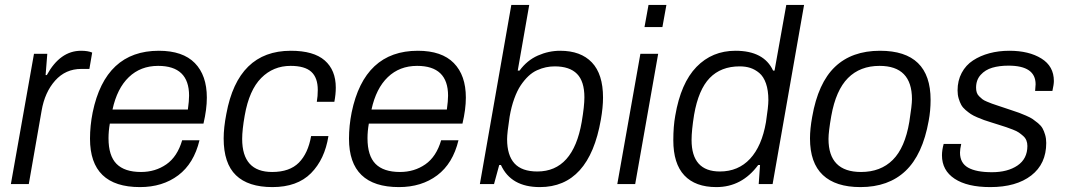

<svg xmlns="http://www.w3.org/2000/svg" viewBox="-20 -743 4306 775"><path d="M23.9 0 117.2 -525.9H170.9L164.1 -439.9H168.9Q222.7 -538.1 307.1 -538.1Q335 -538.1 352.1 -530.8L340.8 -464.8H308.1Q244.6 -464.8 202.6 -417.7Q160.6 -370.6 147.9 -295.9L96.2 0Z M544.9 12.2Q343.3 12.2 343.3 -183.1Q343.3 -235.4 354 -289.1Q405.3 -538.1 621.1 -538.1Q717.8 -538.1 766.4 -488.5Q814.9 -439 814.9 -349.1Q814.9 -301.8 801.3 -244.1H423.3Q418 -213.9 418 -185.1Q418 -114.3 450.4 -81.5Q482.9 -48.8 549.3 -48.8Q606.9 -48.8 651.4 -79.6Q695.8 -110.4 715.3 -176.8H785.2Q762.7 -83 699.5 -35.4Q636.2 12.2 544.9 12.2ZM434.1 -300.8H738.3Q743.2 -335.9 743.2 -356.9Q743.2 -477.1 618.2 -477.1Q547.4 -477.1 500 -431.6Q452.6 -386.2 434.1 -300.8Z M1079.6 12.2Q981.9 12.2 932.4 -35.6Q882.8 -83.5 882.8 -184.1Q882.8 -228 893.6 -283.2Q940.4 -538.1 1153.8 -538.1Q1246.1 -538.1 1290.8 -499Q1335.4 -460 1335.4 -389.2Q1335.4 -362.3 1329.6 -332H1258.8Q1262.7 -355 1262.7 -379.9Q1262.7 -429.2 1236.6 -453.1Q1210.4 -477.1 1152.8 -477.1Q1083 -477.1 1034.4 -428.2Q985.8 -379.4 967.8 -276.9Q957.5 -218.8 957.5 -182.1Q957.5 -48.8 1078.6 -48.8Q1148.9 -48.8 1186.3 -86.4Q1223.6 -124 1235.8 -193.8H1305.7Q1291 -100.1 1235.4 -43.9Q1179.7 12.2 1079.6 12.2Z M1590.3 12.2Q1388.7 12.2 1388.7 -183.1Q1388.7 -235.4 1399.4 -289.1Q1450.7 -538.1 1666.5 -538.1Q1763.2 -538.1 1811.8 -488.5Q1860.4 -439 1860.4 -349.1Q1860.4 -301.8 1846.7 -244.1H1468.8Q1463.4 -213.9 1463.4 -185.1Q1463.4 -114.3 1495.8 -81.5Q1528.3 -48.8 1594.7 -48.8Q1652.3 -48.8 1696.8 -79.6Q1741.2 -110.4 1760.7 -176.8H1830.6Q1808.1 -83 1744.9 -35.4Q1681.6 12.2 1590.3 12.2ZM1479.5 -300.8H1783.7Q1788.6 -335.9 1788.6 -356.9Q1788.6 -477.1 1663.6 -477.1Q1592.8 -477.1 1545.4 -431.6Q1498 -386.2 1479.5 -300.8Z M2159.2 12.2Q2042.5 12.2 2002 -77.1H1995.1L1974.1 0H1917L2043.9 -723.1H2116.2L2069.8 -458H2077.1Q2107.4 -499.5 2151.1 -518.8Q2194.8 -538.1 2241.2 -538.1Q2324.2 -538.1 2369.1 -491Q2414.1 -443.8 2414.1 -349.1Q2414.1 -309.6 2405.3 -259.8Q2357.9 12.2 2159.2 12.2ZM2148.9 -50.8Q2293.5 -50.8 2328.1 -251Q2338.9 -314.5 2338.9 -350.1Q2338.9 -414.6 2309.1 -444.8Q2279.3 -475.1 2219.2 -475.1Q2200.7 -475.1 2183.6 -471.4Q2166.5 -467.8 2147.9 -459.5Q2129.4 -451.2 2113 -435.8Q2096.7 -420.4 2082 -398.7Q2067.4 -377 2055.7 -344.5Q2043.9 -312 2037.1 -272Q2026.9 -206.1 2026.9 -181.2Q2026.9 -116.2 2056.6 -83.5Q2086.4 -50.8 2148.9 -50.8Z M2581.5 -633.8 2597.7 -723.1H2669.9L2653.8 -633.8ZM2471.7 0 2564.9 -525.9H2636.7L2543.9 0Z M2871.6 12.2Q2786.6 12.2 2742.2 -35.2Q2697.8 -82.5 2697.8 -176.8Q2697.8 -233.4 2705.6 -275.9Q2728 -407.7 2791.3 -472.9Q2854.5 -538.1 2948.7 -538.1Q3063.5 -538.1 3100.6 -458H3106.4L3153.8 -723.1H3225.6L3098.6 0H3042.5L3047.9 -77.1H3040.5Q2974.6 12.2 2871.6 12.2ZM2885.7 -50.8Q2960 -50.8 3007.6 -102.1Q3055.2 -153.3 3071.8 -250Q3081.5 -313 3081.5 -338.9Q3081.5 -378.4 3071.8 -406.2Q3062 -434.1 3044.7 -448.5Q3027.3 -462.9 3008.3 -469Q2989.3 -475.1 2965.8 -475.1Q2890.1 -475.1 2844.7 -428.2Q2799.3 -381.3 2781.7 -279.8Q2771.5 -216.3 2771.5 -178.2Q2771.5 -50.8 2885.7 -50.8Z M3453.1 12.2Q3353 12.2 3301.3 -36.6Q3249.5 -85.4 3249.5 -184.1Q3249.5 -222.7 3258.3 -271Q3282.2 -408.2 3350.3 -473.1Q3418.5 -538.1 3532.2 -538.1Q3736.3 -538.1 3736.3 -339.8Q3736.3 -295.9 3728.5 -254.9Q3704.1 -118.7 3635.3 -53.2Q3566.4 12.2 3453.1 12.2ZM3455.6 -48.8Q3534.7 -48.8 3583.7 -97.7Q3632.8 -146.5 3650.4 -251Q3661.1 -318.4 3661.1 -342.8Q3661.1 -477.1 3530.3 -477.1Q3451.7 -477.1 3402.8 -428Q3354 -378.9 3335.4 -274.9Q3324.2 -211.4 3324.2 -182.1Q3324.2 -48.8 3455.6 -48.8Z M3977.1 12.2Q3884.3 12.2 3833.3 -21.5Q3782.2 -55.2 3782.2 -116.2Q3782.2 -137.2 3789.1 -162.1H3859.9Q3855 -140.1 3855 -127Q3855 -85 3887.7 -66.4Q3920.4 -47.9 3983.9 -47.9Q4047.4 -47.9 4087.2 -75Q4127 -102.1 4127 -153.8Q4127 -166 4123 -176Q4119.1 -186 4110.1 -194.1Q4101.1 -202.1 4092.5 -208Q4084 -213.9 4068.1 -220Q4052.2 -226.1 4041.7 -229.7Q4031.2 -233.4 4011.2 -239.5Q3991.2 -245.6 3981 -249Q3962.4 -254.9 3951.9 -258.5Q3941.4 -262.2 3924.8 -269.3Q3908.2 -276.4 3898.7 -282.7Q3889.2 -289.1 3877.7 -298.8Q3866.2 -308.6 3860.1 -319.6Q3854 -330.6 3849.6 -345.5Q3845.2 -360.4 3845.2 -377.9Q3845.2 -417.5 3861.8 -448.7Q3878.4 -480 3907.5 -499Q3936.5 -518.1 3973.9 -528.1Q4011.2 -538.1 4054.2 -538.1Q4133.3 -538.1 4183.6 -506.8Q4233.9 -475.6 4233.9 -416Q4233.9 -402.3 4228 -376H4158.2Q4160.2 -395.5 4160.2 -402.8Q4160.2 -478 4050.8 -478Q4013.7 -478 3985.4 -469.7Q3957 -461.4 3938.5 -440.9Q3919.9 -420.4 3919.9 -389.2Q3919.9 -378.4 3922.6 -369.9Q3925.3 -361.3 3932.1 -354.5Q3939 -347.7 3945.1 -342.8Q3951.2 -337.9 3963.6 -332.8Q3976.1 -327.6 3983.9 -324.7Q3991.7 -321.8 4008.3 -316.4Q4024.9 -311 4033.2 -308.1Q4042 -305.2 4063 -298.1Q4084 -291 4093.8 -287.6Q4103.5 -284.2 4121.3 -276.4Q4139.2 -268.6 4148.2 -262.5Q4157.2 -256.3 4169.7 -246.1Q4182.1 -235.8 4188.2 -224.9Q4194.3 -213.9 4198.7 -198.7Q4203.1 -183.6 4203.1 -166Q4203.1 -81.5 4142.6 -34.7Q4082 12.2 3977.1 12.2Z"/></svg>

Font: Archivo Light
Style: Italic
Weight: 300
Italic angle: -10°
Designer: Hector Gatti
Foundry: Omnibus-Type
Version: Version 2.001